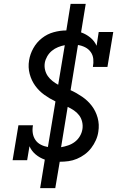

<svg xmlns="http://www.w3.org/2000/svg" viewBox="-20 -863 640 990"><path d="M187 107 211 -40Q185 -49 164 -66.5Q143 -84 132 -109L120 -37H45L75 -217H150Q146 -196 149 -176.5Q152 -157 162.5 -141.5Q173 -126 190.5 -117Q208 -108 227 -105L266 -340Q235 -355 208 -374.5Q181 -394 161.5 -421Q142 -448 133 -482Q124 -516 130 -552Q135 -584 152 -614.5Q169 -645 196.5 -666.5Q224 -688 257 -697Q290 -706 322 -706L344 -843H422L398 -696Q424 -687 445.5 -669.5Q467 -652 478 -627L489 -698H564L534 -518H459Q463 -539 461 -559Q459 -579 448 -594.5Q437 -610 419.5 -619Q402 -628 382 -631L344 -398Q375 -384 404 -364Q433 -344 453.5 -317Q474 -290 483.5 -255.5Q493 -221 487 -184Q484 -162 474.5 -140.5Q465 -119 450.5 -100Q436 -81 417 -67Q398 -53 376.5 -44Q355 -35 333 -32Q311 -29 289 -29H288L265 107ZM280 -426 314 -630Q297 -627 279.5 -620Q262 -613 247.5 -601Q233 -589 223.5 -572.5Q214 -556 211 -539Q208 -520 212.5 -502Q217 -484 227 -470Q237 -456 251 -445Q265 -434 280 -426ZM295 -104Q313 -107 332 -113.5Q351 -120 366.5 -132Q382 -144 392 -161Q402 -178 405 -197Q408 -216 403.5 -235Q399 -254 388 -268.5Q377 -283 361.5 -293.5Q346 -304 329 -312Z"/></svg>

Font: Iosevka HT Extended
Style: Italic
Weight: 400
Width: 7
Italic angle: -9°
Monospace: yes
Designer: Belleve Invis
Foundry: Belleve Invis
Version: Version 32.3.0; ttfautohint (v1.8.4)